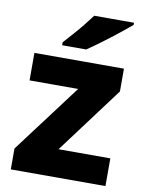

<svg xmlns="http://www.w3.org/2000/svg" viewBox="-86 -827 671 887"><g transform="rotate(10 249.5 -383.0)"><path d="M471 0H27V-98L269 -420H41V-549H461V-442L228 -130H471ZM470 -756Q454 -742 429 -722Q404 -702 375.5 -680Q347 -658 320 -638.5Q293 -619 274 -606H161V-620Q177 -638 200 -663.5Q223 -689 245 -716.5Q267 -744 283 -766H470Z"/></g></svg>

Font: Noto Sans Lao Looped ExtraBold
Style: Regular
Weight: 800
Designer: Mark Frömberg, Ben Mitchell
Foundry: The Fontpad Ltd
Version: Version 1.002; ttfautohint (v1.8.4.7-5d5b)